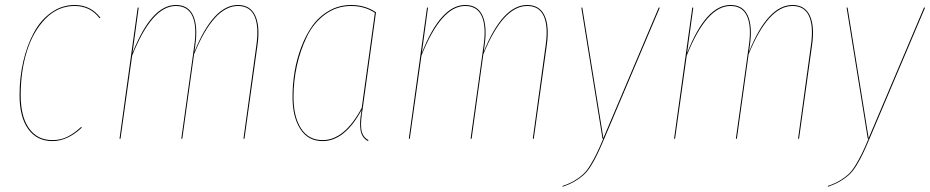

<svg xmlns="http://www.w3.org/2000/svg" viewBox="-20 -547 3667 757"><path d="M274.4 -527.3Q337.4 -527.3 376 -477.1L372.6 -475.1Q335.9 -523.4 273.9 -523.4Q208.5 -523.4 159.4 -473.4Q110.4 -423.3 85.9 -344.5Q61.5 -265.6 61.5 -172.4Q61.5 -86.9 94.5 -40.8Q127.4 5.4 186.5 5.4Q219.2 5.4 245.8 -7.8Q272.5 -21 299.8 -46.4L302.7 -43.9Q246.1 9.3 186.5 9.3Q125.5 9.3 91.3 -38.1Q57.1 -85.4 57.1 -172.4Q57.1 -242.2 72 -305.9Q86.9 -369.6 114 -419.2Q141.1 -468.8 182.6 -498Q224.1 -527.3 274.4 -527.3Z M918 -527.3Q966.8 -527.3 986.3 -485.6Q1005.9 -443.8 995.1 -368.2L943.8 0H939.9L990.7 -368.2Q1001.5 -442.9 983.4 -483.2Q965.3 -523.4 918 -523.4Q822.8 -523.4 745.1 -333L698.7 0H694.8L746.1 -368.2Q756.8 -442.9 738.8 -483.2Q720.7 -523.4 673.3 -523.4Q579.1 -523.4 501 -327.6L455.1 0H451.2L522.9 -517.1H526.9L502.4 -337.9Q577.1 -527.3 673.3 -527.3Q722.7 -527.3 741.7 -485.6Q760.7 -443.8 750 -368.2L746.6 -342.8Q821.3 -527.3 918 -527.3Z M1364.3 -527.3Q1419.9 -527.3 1462.4 -498.5L1410.2 -120.1Q1400.9 -67.9 1404.5 -37.8Q1408.2 -7.8 1432.6 5.4L1431.2 9.3Q1405.8 -3.9 1401.4 -35.2Q1397 -66.4 1404.8 -106.9Q1404.8 -108.9 1405 -110.1Q1405.3 -111.3 1405.3 -112.8Q1338.9 9.3 1252 9.3Q1194.8 9.3 1164.1 -38.3Q1133.3 -85.9 1133.3 -164.6Q1133.3 -213.9 1141.4 -263.2Q1149.4 -312.5 1167.5 -360.6Q1185.5 -408.7 1211.7 -445.3Q1237.8 -481.9 1277.3 -504.6Q1316.9 -527.3 1364.3 -527.3ZM1364.3 -523.4Q1306.6 -523.4 1261.2 -489.7Q1215.8 -456.1 1189.7 -401.9Q1163.6 -347.7 1150.4 -286.9Q1137.2 -226.1 1137.2 -164.6Q1137.2 -87.4 1166.7 -41Q1196.3 5.4 1252 5.4Q1338.4 5.4 1406.2 -121.6L1458 -496.6Q1417.5 -523.4 1364.3 -523.4Z M2058.6 -527.3Q2107.4 -527.3 2127 -485.6Q2146.5 -443.8 2135.7 -368.2L2084.5 0H2080.6L2131.3 -368.2Q2142.1 -442.9 2124 -483.2Q2106 -523.4 2058.6 -523.4Q1963.4 -523.4 1885.7 -333L1839.4 0H1835.4L1886.7 -368.2Q1897.5 -442.9 1879.4 -483.2Q1861.3 -523.4 1814 -523.4Q1719.7 -523.4 1641.6 -327.6L1595.7 0H1591.8L1663.6 -517.1H1667.5L1643.1 -337.9Q1717.8 -527.3 1814 -527.3Q1863.3 -527.3 1882.3 -485.6Q1901.4 -443.8 1890.6 -368.2L1887.2 -342.8Q1961.9 -527.3 2058.6 -527.3Z M2581.5 -517.1 2362.3 0Q2346.2 38.1 2335.2 61Q2324.2 84 2310.1 106.7Q2295.9 129.4 2280.8 143.1Q2265.6 156.7 2245.4 168.5Q2225.1 180.2 2198.2 189.5V186Q2224.6 177.2 2244.4 165.5Q2264.2 153.8 2278.6 140.6Q2293 127.4 2306.9 104.7Q2320.8 82 2331.5 60.1Q2342.3 38.1 2358.4 0H2355.5L2272 -517.1H2275.9L2358.9 -2.4L2577.1 -517.1Z M3104.5 -527.3Q3153.3 -527.3 3172.9 -485.6Q3192.4 -443.8 3181.6 -368.2L3130.4 0H3126.5L3177.2 -368.2Q3188 -442.9 3169.9 -483.2Q3151.9 -523.4 3104.5 -523.4Q3009.3 -523.4 2931.6 -333L2885.3 0H2881.3L2932.6 -368.2Q2943.4 -442.9 2925.3 -483.2Q2907.2 -523.4 2859.9 -523.4Q2765.6 -523.4 2687.5 -327.6L2641.6 0H2637.7L2709.5 -517.1H2713.4L2689 -337.9Q2763.7 -527.3 2859.9 -527.3Q2909.2 -527.3 2928.2 -485.6Q2947.3 -443.8 2936.5 -368.2L2933.1 -342.8Q3007.8 -527.3 3104.5 -527.3Z M3627.4 -517.1 3408.2 0Q3392.1 38.1 3381.1 61Q3370.1 84 3356 106.7Q3341.8 129.4 3326.7 143.1Q3311.5 156.7 3291.3 168.5Q3271 180.2 3244.1 189.5V186Q3270.5 177.2 3290.3 165.5Q3310.1 153.8 3324.5 140.6Q3338.9 127.4 3352.8 104.7Q3366.7 82 3377.4 60.1Q3388.2 38.1 3404.3 0H3401.4L3317.9 -517.1H3321.8L3404.8 -2.4L3623 -517.1Z"/></svg>

Font: Fira Sans Compressed Four
Style: Italic
Weight: 100
Width: 3
Italic angle: -8°
Designer: Carrois Corporate & Edenspiekermann AG
Foundry: Carrois Corporate GbR & Edenspiekermann AG
Version: Version 4.203;PS 004.203;hotconv 1.0.88;makeotf.lib2.5.64775